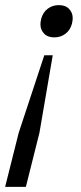

<svg xmlns="http://www.w3.org/2000/svg" viewBox="-44 -548 318 750"><path d="M168 -402Q142 -402 128 -417Q114 -432 114 -452Q114 -457 114.5 -461.5Q115 -466 117 -475Q124 -500 142.5 -514Q161 -528 186 -528Q212 -528 226 -513Q240 -498 240 -478Q240 -473 239.5 -468.5Q239 -464 237 -455Q230 -430 211.5 -416Q193 -402 168 -402ZM29 -29 129 -332H162L110 -29L57 182H-24Z"/></svg>

Font: IBM Plex Serif
Style: Italic
Weight: 400
Italic angle: -14°
Designer: Mike Abbink, Paul van der Laan, Pieter van Rosmalen
Foundry: Bold Monday
Version: Version 3.001